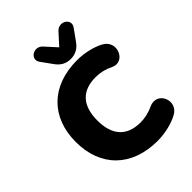

<svg xmlns="http://www.w3.org/2000/svg" viewBox="-267 -1081 1223 1223"><g transform="rotate(-45 344.0 -469.5)"><path d="M398 -749C439 -749 472 -766 498 -803L552 -878C588 -929 512 -978 468 -931L398 -854L328 -931C285 -978 208 -929 244 -878L298 -803C324 -766 357 -749 398 -749ZM420 11C487 11 562 -7 609 -34C698 -82 641 -221 542 -176C504 -157 462 -149 427 -149C302 -149 240 -221 240 -353C240 -484 302 -556 427 -556C469 -556 508 -547 548 -527C635 -485 698 -624 603 -674C553 -701 481 -716 420 -716C186 -716 46 -573 46 -353C46 -132 186 11 420 11Z"/></g></svg>

Font: Nunito Black
Style: Regular
Weight: 900
Designer: Vernon Adams
Foundry: Vernon Adams
Version: Version 3.602